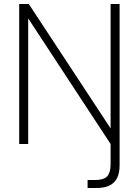

<svg xmlns="http://www.w3.org/2000/svg" viewBox="-20 -720 694 960"><path d="M76 0V-700H124L533 -78V-700H578V107Q578 144 566 169Q554 194 528.5 207Q503 220 462 220H418V180H455Q499 180 516 161.5Q533 143 533 102V0L121 -628V0Z"/></svg>

Font: DM Sans 24pt ExtraLight
Style: Regular
Weight: 250
Designer: Colophon Foundry, Jonny Pinhorn
Foundry: Colophon Foundry
Version: Version 4.004;gftools[0.9.30]